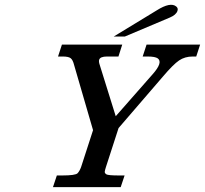

<svg xmlns="http://www.w3.org/2000/svg" viewBox="-20 -773 847 793"><path d="M627 -730Q684.1 -766.1 708 -746.1Q716.8 -738.8 712.9 -728Q707.5 -711.4 680.7 -700.2L495.6 -622.1H495.1H449.7ZM790.5 -539.6H775.9Q743.7 -539.6 719.7 -523.4Q695.8 -507.3 652.3 -456.1L469.7 -244.1L417.5 -83Q413.1 -69.3 412.6 -63.7Q412.1 -58.1 418.9 -53.2Q425.8 -48.3 471.7 -48.3H494.6L478.5 0H198.7L214.8 -48.3H236.8Q292 -48.3 300.5 -57.6Q309.1 -66.9 314.9 -83L364.3 -235.4L286.1 -504.4Q280.8 -525.9 271.7 -532.7Q262.7 -539.6 238.8 -539.6H219.7L235.8 -588.9H484.9L469.2 -539.6H421.9Q394 -539.6 389.6 -526.4Q387.2 -519 391.6 -505.9L458 -293L610.4 -466.3Q653.8 -515.1 631.8 -531.7Q621.1 -539.6 589.4 -539.6H569.3L585.4 -588.9H806.6Z"/></svg>

Font: RIT Rachana
Style: Bold Italic
Weight: 700
Designer: Hussain KH
Version: 1.4.7